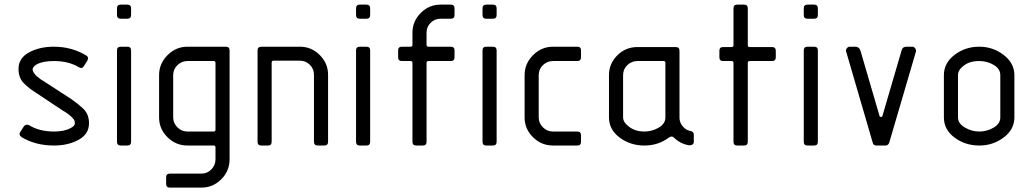

<svg xmlns="http://www.w3.org/2000/svg" viewBox="-20 -645 4579 851"><path d="M361.8 -399.4Q375.5 -391.1 367.2 -376.5L351.6 -351.6Q343.3 -337.9 328.6 -347.7Q283.2 -374.5 218.8 -374.5Q169.9 -374.5 143.1 -359.9Q126.5 -350.6 124.5 -338.4Q124.5 -330.1 131.3 -320.6Q138.2 -311 143.8 -306.4Q149.4 -301.8 161.6 -292.5L175.3 -284.2L297.9 -204.6Q331.1 -180.7 350.6 -161.6Q374.5 -137.7 374.5 -98.6Q374.5 -50.8 328.4 -25.4Q282.2 0 218.8 0Q137.7 0 75.7 -37.1Q61 -48.3 70.3 -61L85.9 -85Q94.2 -96.2 108.9 -90.3Q152.3 -62.5 218.8 -62Q265.6 -62 293.5 -77.6Q312 -86.9 312 -99.6Q312 -103.5 310.5 -108.4Q309.1 -113.3 306.4 -116.7Q303.7 -120.1 299.6 -124.3Q295.4 -128.4 292.5 -131.1Q289.6 -133.8 284.2 -137.9Q278.8 -142.1 276.4 -143.6Q273.9 -145 268.8 -148.7Q263.7 -152.3 262.2 -152.3L140.1 -233.4Q108.9 -252.9 86.9 -274.9Q62 -298.8 62 -339.4Q62 -387.2 108.4 -412.6Q154.8 -438 218.8 -438Q297.4 -438 361.8 -399.4Z M498.5 -16.6V-421.4Q498.5 -438 515.1 -438H544.4Q561 -438 561 -421.4V-16.6Q561 0 544.4 0H515.1Q498.5 0 498.5 -16.6ZM498.5 -578.6V-607.9Q498.5 -624.5 515.1 -624.5H544.4Q561 -624.5 561 -607.9V-578.6Q561 -562 544.4 -562H515.1Q498.5 -562 498.5 -578.6Z M997.6 -421.4V61Q997.6 112.8 960.7 149.7Q923.8 186.5 873 186.5H732.9Q716.3 186.5 716.3 169.9V141.1Q716.3 124.5 732.9 124.5H873Q898.9 124.5 917 105.7Q935.1 86.9 935.1 61V7.3Q935.1 0 926.8 0H811Q759.3 0 722.2 -36.9Q685.1 -73.7 685.1 -124.5V-312Q685.1 -362.8 722.4 -400.4Q759.8 -438 811 -438H981Q997.6 -438 997.6 -421.4ZM747.6 -312V-124.5Q747.6 -99.6 766.1 -80.8Q784.7 -62 811 -62H926.8Q935.1 -62 935.1 -70.3V-366.2Q935.1 -374.5 926.8 -374.5H811Q785.2 -374.5 766.4 -356.2Q747.6 -337.9 747.6 -312Z M1434.1 -313.5V-16.6Q1434.1 0 1417.5 0H1388.2Q1371.6 0 1371.6 -16.6V-313.5Q1371.6 -339.4 1353.5 -357.7Q1335.4 -376 1309.6 -376H1192.4Q1184.1 -376 1184.1 -367.7V-16.6Q1184.1 0 1167.5 0H1138.2Q1121.6 0 1121.6 -16.6V-421.4Q1121.6 -438 1138.2 -438H1309.6Q1360.4 -438 1397.2 -401.1Q1434.1 -364.3 1434.1 -313.5Z M1558.1 -16.6V-421.4Q1558.1 -438 1574.7 -438H1604Q1620.6 -438 1620.6 -421.4V-16.6Q1620.6 0 1604 0H1574.7Q1558.1 0 1558.1 -16.6ZM1558.1 -578.6V-607.9Q1558.1 -624.5 1574.7 -624.5H1604Q1620.6 -624.5 1620.6 -607.9V-578.6Q1620.6 -562 1604 -562H1574.7Q1558.1 -562 1558.1 -578.6Z M1994.6 -421.4V-391.1Q1994.6 -374.5 1978 -374.5H1878.9Q1870.6 -374.5 1870.6 -366.2V-16.6Q1870.6 0 1854 0H1824.7Q1808.1 0 1808.1 -16.6V-366.2Q1808.1 -374.5 1799.8 -374.5H1761.2Q1744.6 -374.5 1744.6 -391.1V-421.4Q1744.6 -438 1761.2 -438H1799.8Q1808.1 -438 1808.1 -446.3V-500Q1808.1 -550.8 1845 -587.6Q1881.8 -624.5 1932.6 -624.5H1978Q1994.6 -624.5 1994.6 -607.9V-578.6Q1994.6 -562 1978 -562H1932.6Q1906.7 -562 1888.7 -543.9Q1870.6 -525.9 1870.6 -500V-446.3Q1870.6 -438 1878.9 -438H1978Q1994.6 -438 1994.6 -421.4Z M2118.7 -16.6V-421.4Q2118.7 -438 2135.3 -438H2164.6Q2181.2 -438 2181.2 -421.4V-16.6Q2181.2 0 2164.6 0H2135.3Q2118.7 0 2118.7 -16.6ZM2118.7 -578.6V-607.9Q2118.7 -624.5 2135.3 -624.5H2164.6Q2181.2 -624.5 2181.2 -607.9V-578.6Q2181.2 -562 2164.6 -562H2135.3Q2118.7 -562 2118.7 -578.6Z M2555.2 -421.4V-391.1Q2555.2 -374.5 2538.6 -374.5H2431.2Q2405.3 -374.5 2386.5 -356.4Q2367.7 -338.4 2367.7 -312V-124.5Q2367.7 -99.6 2386.2 -80.8Q2404.8 -62 2431.2 -62H2538.6Q2555.2 -62 2555.2 -45.4V-16.6Q2555.2 0 2538.6 0H2431.2Q2379.4 0 2342.3 -36.9Q2305.2 -73.7 2305.2 -124.5V-312Q2305.2 -362.8 2342.5 -400.4Q2379.9 -438 2431.2 -438H2538.6Q2555.2 -438 2555.2 -421.4Z M2991.7 -419.9V-122.6Q2991.7 -102.1 3006.8 -84.2Q3022 -66.4 3041.5 -64.5Q3055.2 -60.5 3055.2 -47.9V-17.6Q3055.2 -1 3035.2 -1Q2996.6 -6.3 2965.8 -36.1Q2957.5 -44.4 2942.9 -34.2Q2897.5 0 2835.9 0Q2773.9 0 2726.6 -35.2Q2679.2 -70.3 2679.2 -124.5V-312Q2679.2 -362.8 2716.1 -399.7Q2752.9 -436.5 2805.2 -436.5H2975.1Q2991.7 -436.5 2991.7 -419.9ZM2929.2 -124.5V-366.2Q2929.2 -374.5 2920.9 -374.5H2805.2Q2779.3 -374.5 2760.5 -356.4Q2741.7 -338.4 2741.7 -312V-124.5Q2741.7 -102.5 2769.3 -82.3Q2796.9 -62 2835.9 -62Q2870.1 -62 2899.7 -79.3Q2929.2 -96.7 2929.2 -124.5Z M3231 -16.6V-366.2Q3231 -374.5 3222.7 -374.5H3185.1Q3168.5 -374.5 3168.5 -391.1V-419.9Q3168.5 -436.5 3185.1 -436.5H3222.7Q3231 -436.5 3231 -444.8V-607.9Q3231 -624.5 3247.6 -624.5H3277.8Q3294.4 -624.5 3294.4 -607.9V-444.8Q3294.4 -436.5 3302.7 -436.5H3401.9Q3418.5 -436.5 3418.5 -419.9V-391.1Q3418.5 -374.5 3401.9 -374.5H3302.7Q3294.4 -374.5 3294.4 -366.2V-16.6Q3294.4 0 3277.8 0H3247.6Q3231 0 3231 -16.6Z M3542.5 -16.6V-421.4Q3542.5 -438 3559.1 -438H3588.4Q3605 -438 3605 -421.4V-16.6Q3605 0 3588.4 0H3559.1Q3542.5 0 3542.5 -16.6ZM3542.5 -578.6V-607.9Q3542.5 -624.5 3559.1 -624.5H3588.4Q3605 -624.5 3605 -607.9V-578.6Q3605 -562 3588.4 -562H3559.1Q3542.5 -562 3542.5 -578.6Z M3793.5 -421.4 3878.4 -130.9Q3879.4 -127 3884.8 -126.7Q3890.1 -126.5 3891.1 -130.9L3976.1 -421.4Q3980 -438 3998 -438H4023.9Q4030.3 -438 4035.9 -431.2Q4041.5 -424.3 4039.6 -416L3920.9 -11.2Q3915.5 0 3904.8 0H3865.2Q3851.6 0 3848.6 -11.2L3730.5 -416Q3727.5 -423.3 3733.2 -430.7Q3738.8 -438 3745.6 -438H3772Q3787.1 -438 3793.5 -421.4Z M4413.6 -124.5V-312Q4413.6 -339.8 4384.5 -357.2Q4355.5 -374.5 4320.3 -374.5Q4276.9 -374.5 4251 -353.5Q4226.1 -335 4226.1 -312V-124.5Q4226.1 -97.7 4256.6 -79.8Q4287.1 -62 4320.3 -62Q4354.5 -62 4384 -79.3Q4413.6 -96.7 4413.6 -124.5ZM4476.1 -312V-124.5Q4476.1 -71.8 4429 -35.9Q4381.8 0 4320.3 0Q4258.3 0 4210.9 -35.2Q4163.6 -70.3 4163.6 -124.5V-312Q4163.6 -365.7 4210.9 -401.9Q4258.3 -438 4320.3 -438Q4381.3 -438 4428.7 -401.4Q4476.1 -364.7 4476.1 -312Z"/></svg>

Font: GOSTRUS
Style: type_B
Weight: 400
Designer: Юрий и Татьяна Кривогуз
Version: Version 02.00